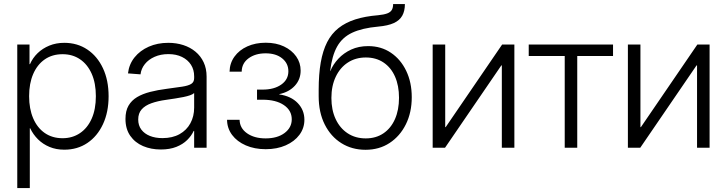

<svg xmlns="http://www.w3.org/2000/svg" viewBox="-20 -748 3680 972"><path d="M67.4 204.1V-522.5H129.4V-423.3H131.8Q145.5 -454.6 170.4 -478.8Q195.3 -502.9 229.7 -517.1Q264.2 -531.2 305.2 -531.2Q371.6 -531.2 422.1 -497.3Q472.7 -463.4 501.2 -402.6Q529.8 -341.8 529.8 -260.7Q529.8 -180.2 501.2 -119.1Q472.7 -58.1 422.4 -24.2Q372.1 9.8 305.2 9.8Q264.2 9.8 230.7 -4.2Q197.3 -18.1 172.6 -42.5Q147.9 -66.9 132.8 -98.6H130.9V204.1ZM296.9 -48.3Q346.7 -48.3 384.8 -74Q422.9 -99.6 444.1 -147.2Q465.3 -194.8 465.3 -261.2Q465.3 -327.1 444.1 -374.8Q422.9 -422.4 385 -448Q347.2 -473.6 296.9 -473.6Q244.6 -473.6 206.5 -447.3Q168.5 -420.9 147.9 -373Q127.4 -325.2 127.4 -261.2Q127.4 -197.3 147.9 -149.2Q168.5 -101.1 206.5 -74.7Q244.6 -48.3 296.9 -48.3Z M793.9 8.8Q744.6 8.8 704.1 -8.5Q663.6 -25.9 639.4 -60.5Q615.2 -95.2 615.2 -146Q615.2 -186.5 630.6 -213.1Q646 -239.7 673.8 -256.3Q701.7 -272.9 740 -282.7Q778.3 -292.5 823.7 -298.3Q871.6 -304.7 902.3 -309.3Q933.1 -314 948 -323.2Q962.9 -332.5 962.9 -352.5V-361.8Q962.9 -395 946.8 -420.2Q930.7 -445.3 901.4 -459.7Q872.1 -474.1 832.5 -474.1Q793.5 -474.1 762.7 -460.4Q731.9 -446.8 713.4 -423.6Q694.8 -400.4 691.4 -371.6L627.9 -376.5Q633.3 -422.9 661.1 -457.5Q689 -492.2 733.2 -511.7Q777.3 -531.2 832 -531.2Q872.6 -531.2 908 -519.8Q943.4 -508.3 969.7 -486.3Q996.1 -464.4 1011 -432.6Q1025.9 -400.9 1025.9 -360.4V0H962.9V-85H960.4Q949.2 -60.5 927.5 -39.1Q905.8 -17.6 872.6 -4.4Q839.4 8.8 793.9 8.8ZM802.2 -48.8Q853 -48.8 888.9 -68.8Q924.8 -88.9 943.8 -123.8Q962.9 -158.7 962.9 -203.1V-276.9Q956.1 -270.5 941.9 -265.6Q927.7 -260.7 908.7 -256.8Q889.6 -252.9 867.4 -249.5Q845.2 -246.1 821.8 -242.7Q778.3 -236.8 746.3 -225.3Q714.4 -213.9 697 -194.1Q679.7 -174.3 679.7 -143.1Q679.7 -112.8 695.6 -91.8Q711.4 -70.8 739 -59.8Q766.6 -48.8 802.2 -48.8Z M1325.2 7.3Q1268.6 7.3 1224.4 -12Q1180.2 -31.2 1155 -64.9Q1129.9 -98.6 1129.4 -141.6H1192.9Q1193.8 -99.1 1230.7 -73.2Q1267.6 -47.4 1324.7 -47.4Q1384.3 -47.4 1420.7 -74.7Q1457 -102.1 1457 -144Q1457 -189 1417 -216.1Q1377 -243.2 1309.6 -243.2H1281.2V-294.4H1309.6Q1367.7 -294.4 1403.8 -319.8Q1439.9 -345.2 1439.9 -387.2Q1439.9 -427.2 1408.4 -452.6Q1377 -478 1324.7 -478Q1272.9 -478 1238.5 -452.9Q1204.1 -427.7 1203.6 -385.3H1142.1Q1143.1 -428.2 1167 -461.4Q1190.9 -494.6 1232.2 -513.2Q1273.4 -531.7 1325.2 -531.7Q1377.9 -531.7 1417.5 -512.9Q1457 -494.1 1479.5 -462.2Q1502 -430.2 1502 -390.6Q1502 -346.2 1472.9 -314.2Q1443.8 -282.2 1394 -271.5V-270Q1453.6 -261.2 1487.3 -226.1Q1521 -190.9 1521 -141.6Q1521 -99.1 1495.8 -65.4Q1470.7 -31.7 1426.5 -12.2Q1382.3 7.3 1325.2 7.3Z M1830.6 10.3Q1761.7 10.3 1708.3 -23.2Q1654.8 -56.6 1624 -117.7Q1593.3 -178.7 1593.3 -261.2V-293Q1593.3 -372.1 1603.8 -431.9Q1614.3 -491.7 1636.2 -534.7Q1658.2 -577.6 1693.6 -605.7Q1729 -633.8 1778.6 -649.7Q1828.1 -665.5 1894 -670.9Q1923.3 -673.8 1939.9 -679.9Q1956.5 -686 1963.4 -697.5Q1970.2 -709 1970.2 -727.5H2029.8Q2029.8 -692.4 2016.4 -668.5Q2002.9 -644.5 1973.4 -631.1Q1943.8 -617.7 1894.5 -613.3Q1813.5 -606 1763.2 -582.5Q1712.9 -559.1 1686.8 -512.5Q1660.6 -465.8 1651.4 -388.2H1652.3Q1666 -421.9 1692.9 -450.7Q1719.7 -479.5 1757.8 -497.1Q1795.9 -514.6 1843.8 -514.6Q1909.2 -514.6 1958.7 -481.2Q2008.3 -447.8 2036.4 -389.4Q2064.5 -331.1 2064.5 -255.9Q2064.5 -178.7 2034.7 -118.7Q2004.9 -58.6 1952.4 -24.2Q1899.9 10.3 1830.6 10.3ZM1831.5 -47.4Q1883.3 -47.4 1921.1 -73Q1959 -98.6 1979.5 -145Q2000 -191.4 2000 -252.9Q2000 -314.5 1979.7 -360.4Q1959.5 -406.2 1921.6 -431.6Q1883.8 -457 1832 -457Q1780.3 -457 1741 -431.4Q1701.7 -405.8 1679.7 -359.4Q1657.7 -313 1657.7 -252Q1657.7 -191.4 1679.2 -145.3Q1700.7 -99.1 1740 -73.2Q1779.3 -47.4 1831.5 -47.4Z M2584 0H2520.5V-417H2518.1L2232.9 0H2170.4V-522.5H2233.9V-104.5H2236.3L2522 -522.5H2584Z M2838.9 0V-464.4H2656.7V-522.5H3083.5V-464.4H2902.3V0Z M3572.3 0H3508.8V-417H3506.3L3221.2 0H3158.7V-522.5H3222.2V-104.5H3224.6L3510.3 -522.5H3572.3Z"/></svg>

Font: Inter 28pt Light
Style: Regular
Weight: 300
Designer: Rasmus Andersson
Foundry: rsms
Version: Version 4.001;git-66647c0bb